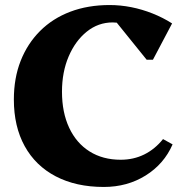

<svg xmlns="http://www.w3.org/2000/svg" viewBox="-20 -726 740 762"><path d="M392 16Q282 16 201.5 -26Q121 -68 78 -146Q35 -224 35 -331Q35 -416 62 -484.5Q89 -553 139 -603Q189 -653 259 -679.5Q329 -706 415 -706Q458 -706 501 -697.5Q544 -689 585.5 -672.5Q627 -656 663 -633L587 -489H562L420 -665H545V-567Q507 -637 427 -637Q370 -637 324.5 -600.5Q279 -564 252.5 -502Q226 -440 226 -362Q226 -280 254.5 -219Q283 -158 335.5 -125Q388 -92 459 -92Q510 -92 552.5 -113Q595 -134 627 -174L665 -153Q631 -75 558 -29.5Q485 16 392 16Z"/></svg>

Font: Platypi Light
Style: Bold
Weight: 700
Version: Version 1.200